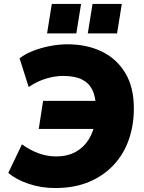

<svg xmlns="http://www.w3.org/2000/svg" viewBox="-20 -940 727 971"><path d="M259 11Q187 11 123 -11Q59 -33 22 -66L91 -210Q131 -181 174.5 -165Q218 -149 263 -149Q322 -149 363 -172Q404 -195 428.5 -234.5Q453 -274 462 -325L482 -288H176L198 -430H486L465 -404Q463 -454 446 -487.5Q429 -521 393.5 -538.5Q358 -556 298 -556Q259 -556 214.5 -543Q170 -530 125 -500L79 -645Q107 -667 148 -683Q189 -699 234.5 -707.5Q280 -716 321 -716Q419 -716 494.5 -679.5Q570 -643 613.5 -571Q657 -499 657 -392Q657 -307 631.5 -234Q606 -161 555 -106Q504 -51 430 -20Q356 11 259 11ZM424 -771 448 -920H596L572 -771ZM218 -771 242 -920H390L366 -771Z"/></svg>

Font: Nunito Sans 12pt Black
Style: Italic
Weight: 900
Italic angle: -9°
Designer: Vernon Adams
Foundry: Vernon Adams
Version: Version 3.101;gftools[0.9.27]